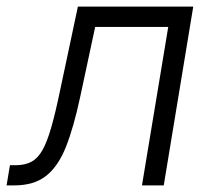

<svg xmlns="http://www.w3.org/2000/svg" viewBox="-57 -561 641 581"><path d="M-37.1 0 -26.9 -61H-10.3Q18.1 -61 37.6 -71.3Q57.1 -81.5 71.3 -106.4Q85.4 -131.3 98.1 -175.5Q110.8 -219.7 125 -288.1L178.7 -541H527.8L438.5 0H372.6L452.1 -479.5H231L185.5 -267.1Q166 -175.8 142.6 -116.7Q119.1 -57.6 82.5 -28.8Q45.9 0 -13.7 0Z"/></svg>

Font: Inter 17pt Light
Style: Italic
Weight: 300
Italic angle: -9.3988°
Version: Version 4.001;git-66647c0bb